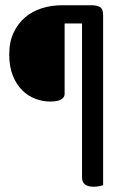

<svg xmlns="http://www.w3.org/2000/svg" viewBox="-20 -633 481 728"><path d="M328 -613Q348 -613 359.5 -606Q371 -599 371 -575V69Q366 71 356 73Q346 75 335 75Q314 75 302.5 66.5Q291 58 291 38V-544H225V-276Q225 -264 212 -256Q199 -248 170 -248Q142 -248 114 -258.5Q86 -269 64 -291Q42 -313 28.5 -346.5Q15 -380 15 -426Q15 -474 31.5 -509Q48 -544 75 -567Q102 -590 138 -601.5Q174 -613 213 -613Z"/></svg>

Font: Baloo Bhai 2
Style: Regular
Weight: 400
Designer: Supriya Tembe, Noopur Datye and Ek Type
Foundry: Ek Type
Version: Version 1.640;PS 1.000;hotconv 16.6.51;makeotf.lib2.5.65220;